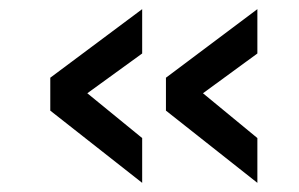

<svg xmlns="http://www.w3.org/2000/svg" viewBox="-20 -452 654 420"><path d="M291 -335 171 -248 291 -150V-52L90 -210V-282L291 -432ZM543 -335 424 -248 543 -150V-52L343 -210V-282L543 -432Z"/></svg>

Font: TitilliumText22L Lt
Style: Medium
Weight: 500
Designer: Campivisivi
Foundry: Campivisivi
Version: 1.000